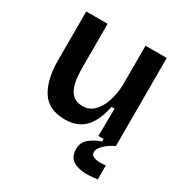

<svg xmlns="http://www.w3.org/2000/svg" viewBox="-167 -655 946 987"><g transform="rotate(30 306.0 -161.5)"><path d="M245 13Q147 13 105 -53.5Q63 -120 63 -234V-523H190V-265Q190 -240 192.5 -210.5Q195 -181 204 -154Q213 -127 233 -109.5Q253 -92 289 -92Q327 -92 354 -117.5Q381 -143 396.5 -186.5Q412 -230 415 -284V-523H541V0H437L439 -163H421Q401 -70 358.5 -28.5Q316 13 245 13ZM546 195Q520 199 490 200Q460 201 432.5 194Q405 187 388 168.5Q371 150 371 115Q371 74 402 50Q433 26 468 15V-6H541V0Q504 17 481 40.5Q458 64 458 82Q458 101 475 107.5Q492 114 513.5 114Q535 114 546 112Z"/></g></svg>

Font: Bricolage Grotesque 10pt SemiBold
Style: Regular
Weight: 600
Designer: Mathieu Triay
Foundry: Atelier Triay
Version: Version 1.000; ttfautohint (v1.8.4.7-5d5b);gftools[0.9.29]